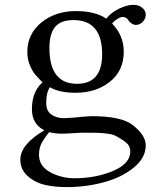

<svg xmlns="http://www.w3.org/2000/svg" viewBox="-20 -536 680 793"><path d="M401.9 -312Q401.9 -453.1 283.2 -453.1Q231.4 -453.1 207.8 -425Q184.1 -397 184.1 -337.9Q184.1 -189.9 297.9 -189.9Q401.9 -189.9 401.9 -312ZM183.1 9.8Q159.2 39.6 150.1 58.8Q141.1 78.1 141.1 103Q141.1 149.9 187 175Q232.9 200.2 288.1 200.2Q375 200.2 446.5 170.2Q518.1 140.1 518.1 89.8Q518.1 70.8 506.6 58.3Q495.1 45.9 460.9 26.9Q454.1 22.9 446 20.5Q438 18.1 427 16.6Q416 15.1 408 14.2Q399.9 13.2 386 12.7Q372.1 12.2 364.5 12.2Q356.9 12.2 339.4 12.2Q321.8 12.2 314.9 12.2Q309.1 12.2 280 14.2Q251 16.1 230 16.1Q207 15.6 183.1 9.8ZM541 -433.1Q532.2 -433.1 522.7 -439.5Q513.2 -445.8 509.8 -453.1Q501 -466.3 486.8 -465.8Q477.1 -465.8 463.6 -457Q450.2 -448.2 442.9 -439Q490.7 -390.1 491.2 -323.2Q491.2 -244.1 434.1 -198.5Q377 -152.8 292 -152.8Q225.1 -152.8 186 -175.8Q170.9 -153.8 170.9 -110.8Q170.9 -77.6 192.4 -62.7Q213.9 -47.9 244.1 -47.9L279.8 -49.8Q335.9 -55.7 357.9 -56.2Q482.9 -56.2 528.8 -19Q582 22.9 582 64Q582 115.7 532.5 156.2Q482.9 196.8 408.9 216.8Q335 236.8 253.9 236.8Q205.1 236.8 164.6 227.3Q124 217.8 94 190.9Q64 164.1 64 123Q64 61 163.1 2Q112.3 -22.9 111.8 -84Q111.8 -158.2 155.8 -195.8Q136.7 -214.8 124.8 -229Q112.8 -243.2 102.8 -268.1Q92.8 -293 92.8 -320.8Q92.8 -396 150.9 -443.1Q209 -490.2 293 -490.2Q374 -490.2 418.9 -459Q439 -484.9 472.4 -500.5Q505.9 -516.1 530.8 -516.1Q552.7 -516.1 567.4 -504.2Q582 -492.2 582 -475.1Q582 -459 569.6 -446Q557.1 -433.1 541 -433.1Z"/></svg>

Font: Linux Libertine Mono
Style: Mono
Weight: 400
Designer: Philipp H. Poll
Foundry: Philipp H. Poll
Version: Version 5.1.7 ; ttfautohint (v0.9)